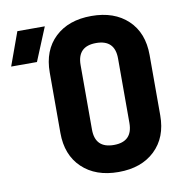

<svg xmlns="http://www.w3.org/2000/svg" viewBox="-198 -820 881 909"><g transform="rotate(-10 242.5 -365.0)"><path d="M-115 -570 -57 -730H75L9 -570ZM300 10Q190 10 125 -52Q60 -114 60 -220V-510Q60 -617 125 -678.5Q190 -740 300 -740Q410 -740 475 -678.5Q540 -617 540 -510V-220Q540 -114 475 -52Q410 10 300 10ZM300 -120Q390 -120 390 -210V-520Q390 -610 300 -610Q210 -610 210 -520V-210Q210 -120 300 -120Z"/></g></svg>

Font: JetBrains Mono NL ExtraBold
Style: Regular
Weight: 800
Designer: Philipp Nurullin, Konstantin Bulenkov
Foundry: JetBrains
Version: Version 2.304; ttfautohint (v1.8.4.7-5d5b)